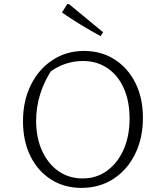

<svg xmlns="http://www.w3.org/2000/svg" viewBox="-20 -907 785 935"><path d="M376 8Q293 8 228.5 -33Q164 -74 128 -147Q92 -220 92 -317Q92 -416 130.5 -493.5Q169 -571 236.5 -615Q304 -659 389 -659Q473 -659 538 -617.5Q603 -576 639.5 -503Q676 -430 676 -333Q676 -234 638 -157Q600 -80 532.5 -36Q465 8 376 8ZM383 -38Q449 -38 500.5 -75Q552 -112 581.5 -177.5Q611 -243 611 -330Q611 -414 583 -477Q555 -540 503.5 -575Q452 -610 383 -610Q338 -610 294 -594.5Q250 -579 214 -549L238 -576Q156 -455 156 -319Q156 -236 185 -172.5Q214 -109 265 -73.5Q316 -38 383 -38ZM470 -731Q422 -757 375 -785.5Q328 -814 282 -846L307 -887H316L482 -750Z"/></svg>

Font: Piazzolla Thin ExtraLight
Style: Regular
Weight: 250
Version: Version 2.005